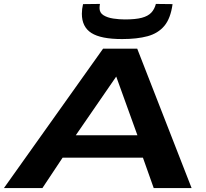

<svg xmlns="http://www.w3.org/2000/svg" viewBox="-57 -958 1048 978"><path d="M-37 0 468 -710H642L919 0H726L671 -155H262L159 0ZM329 -269H643L535 -568ZM565 -759Q457 -759 408.5 -790Q360 -821 360 -888Q360 -912 366 -937L452 -938Q451 -932 450.5 -926Q450 -920 450 -917Q450 -893 470 -880.5Q490 -868 520 -863.5Q550 -859 579 -859Q634 -859 665.5 -867.5Q697 -876 713.5 -893.5Q730 -911 737 -938L822 -937Q812 -864 780 -826Q748 -788 694.5 -773.5Q641 -759 565 -759Z"/></svg>

Font: Georama Extra Expanded SemiBold
Style: Italic
Weight: 600
Width: 8
Italic angle: -9°
Designer: Jean-Baptiste Levee
Foundry: Production Type
Version: Version 1.000